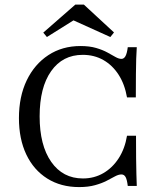

<svg xmlns="http://www.w3.org/2000/svg" viewBox="-20 -776 675 808"><path d="M312.9 11.3Q236.3 11.3 179 -24.6Q121.8 -60.5 90.7 -125.8Q59.7 -191.1 59.7 -279Q59.7 -369.4 92.3 -437.5Q125 -505.6 183.5 -544Q241.9 -582.3 318.5 -582.3Q356.5 -582.3 384.3 -574.2Q412.1 -566.1 431.9 -555.2Q451.6 -544.4 465.7 -536.3Q479.8 -528.2 491.1 -528.2Q501.6 -528.2 508.1 -539.9Q514.5 -551.6 517.7 -577.4H555.6Q554 -555.6 553.2 -529Q552.4 -502.4 552 -463.7Q551.6 -425 551.6 -366.1H514.5Q504.8 -421.8 479 -461.7Q453.2 -501.6 414.9 -523.4Q376.6 -545.2 328.2 -545.2Q243.5 -545.2 195.2 -476.6Q146.8 -408.1 146.8 -286.3Q146.8 -164.5 195.6 -94.8Q244.4 -25 329 -25Q376.6 -25 415.3 -47.6Q454 -70.2 479.8 -110.5Q505.6 -150.8 514.5 -204.8H552.4Q552.4 -149.2 552.8 -110.1Q553.2 -71 554 -43.5Q554.8 -16.1 555.6 6.5H517.7Q514.5 -20.2 508.5 -31Q502.4 -41.9 491.1 -41.9Q479 -41.9 464.1 -33.9Q449.2 -25.8 429 -15.3Q408.9 -4.8 380.2 3.2Q351.6 11.3 312.9 11.3ZM177.4 -620.2 162.1 -638.7 296.8 -756.5H333.1L459.7 -639.5L444.4 -620.2L258.9 -704L317.7 -708.1Z"/></svg>

Font: Playfair 9pt
Style: Regular
Weight: 400
Designer: Claus Eggers Sørensen
Foundry: Claus Eggers Sørensen
Version: Version 2.203